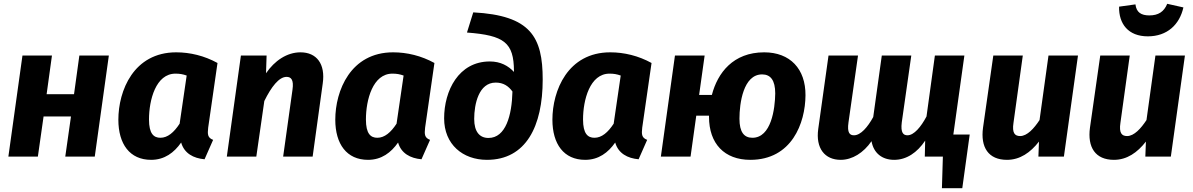

<svg xmlns="http://www.w3.org/2000/svg" viewBox="-20 -823 6271 1009"><path d="M323 0H478L552 -531H397L369 -328H225L253 -531H98L24 0H179L209 -211H353Z M906 -548C682 -548 602 -346 602 -194C602 -66 662 17 774 17C845 17 895 -21 932 -74C948 -17 997 9 1055 14L1100 -88C1071 -99 1070 -117 1074 -152L1123 -492C1054 -530 979 -548 906 -548ZM902 -436C925 -436 941 -433 961 -426L924 -173C894 -127 861 -99 823 -99C788 -99 763 -120 763 -195C763 -298 799 -436 902 -436Z M1559 -548C1488 -548 1423 -504 1378 -438L1381 -531H1246L1172 0H1327L1369 -292C1406 -367 1446 -419 1486 -419C1509 -419 1525 -405 1517 -351L1468 0H1623L1676 -384C1691 -487 1644 -548 1559 -548Z M2046 -548C1822 -548 1742 -346 1742 -194C1742 -66 1802 17 1914 17C1985 17 2035 -21 2072 -74C2088 -17 2137 9 2195 14L2240 -88C2211 -99 2210 -117 2214 -152L2263 -492C2194 -530 2119 -548 2046 -548ZM2042 -436C2065 -436 2081 -433 2101 -426L2064 -173C2034 -127 2001 -99 1963 -99C1928 -99 1903 -120 1903 -195C1903 -298 1939 -436 2042 -436Z M2539 17C2744 17 2832 -159 2832 -405C2832 -629 2769 -742 2467 -758L2434 -652C2631 -637 2680 -599 2681 -450V-445C2651 -477 2611 -500 2554 -500C2390 -500 2314 -346 2314 -201C2314 -64 2412 17 2539 17ZM2547 -98C2501 -98 2472 -130 2472 -198C2472 -276 2496 -389 2585 -389C2625 -389 2652 -371 2673 -342C2670 -217 2638 -98 2547 -98Z M3187 -548C2963 -548 2883 -346 2883 -194C2883 -66 2943 17 3055 17C3126 17 3176 -21 3213 -74C3229 -17 3278 9 3336 14L3381 -88C3352 -99 3351 -117 3355 -152L3404 -492C3335 -530 3260 -548 3187 -548ZM3183 -436C3206 -436 3222 -433 3242 -426L3205 -173C3175 -127 3142 -99 3104 -99C3069 -99 3044 -120 3044 -195C3044 -298 3080 -436 3183 -436Z M3996 -548C3833 -548 3751 -440 3721 -324H3654L3683 -531H3527L3453 0H3609L3639 -215H3706V-209C3706 -68 3787 17 3923 17C4141 17 4212 -176 4213 -322C4214 -461 4132 -548 3996 -548ZM3934 -99C3890 -99 3866 -129 3866 -199C3866 -280 3886 -432 3985 -432C4029 -432 4054 -402 4054 -332C4053 -251 4033 -99 3934 -99Z M4990 -116 5048 -531H4893L4849 -211C4820 -156 4783 -112 4749 -112C4728 -112 4712 -124 4719 -180L4769 -531H4614L4569 -208C4540 -155 4503 -112 4468 -112C4446 -112 4431 -124 4439 -180L4489 -531H4334L4280 -145C4266 -44 4314 17 4398 17C4459 17 4518 -20 4560 -81C4571 -18 4616 17 4679 17C4744 17 4800 -21 4842 -84L4840 0H4935L4930 166H5037L5076 -116Z M5272 17C5340 17 5395 -21 5440 -79L5437 0H5571L5645 -531H5490L5443 -192C5414 -148 5378 -108 5341 -108C5313 -108 5298 -124 5306 -177L5355 -531H5200L5146 -152C5132 -49 5174 17 5272 17Z M6012 -632C6114 -632 6179 -694 6199 -784L6114 -803C6097 -761 6067 -742 6020 -742C5977 -742 5952 -758 5947 -800L5861 -788C5859 -698 5909 -632 6012 -632ZM5834 17C5902 17 5957 -21 6002 -79L5999 0H6133L6207 -531H6052L6005 -192C5976 -148 5940 -108 5903 -108C5875 -108 5860 -124 5868 -177L5917 -531H5762L5708 -152C5694 -49 5736 17 5834 17Z"/></svg>

Font: Fira Sans
Style: Bold Italic
Weight: 700
Italic angle: -8°
Designer: bBox Type GmbH & Carrois Corporate GbR & Edenspiekermann AG
Foundry: bBox Type GmbH & Carrois Corporate GbR & Edenspiekermann AG
Version: Version 4.301;PS 004.301;hotconv 1.0.88;makeotf.lib2.5.64775